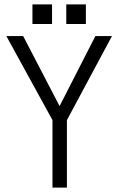

<svg xmlns="http://www.w3.org/2000/svg" viewBox="-20 -849 540 870"><path d="M217.8 1H283.2V-304.7L487.3 -685.5H412.1L250 -368.2L85 -685.5H8.8L217.8 -304.7ZM127 -740.2H215.8V-829.1H127ZM280.3 -740.2H369.1V-829.1H280.3Z"/></svg>

Font: DotumChe
Style: Regular
Weight: 400
Monospace: yes
Version: Version 2.21